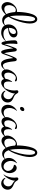

<svg xmlns="http://www.w3.org/2000/svg" viewBox="1442 -2150 729 3653"><g transform="rotate(90 1806.5 -323.5)"><path d="M476.6 -69.8Q468.8 -53.7 457 -40.8Q445.3 -27.8 430.7 -18.8Q416 -9.8 399.4 -4.9Q382.8 0 364.7 0Q326.7 0 300 -18.6Q273.4 -37.1 255.4 -66.9Q242.2 -52.2 226.3 -37.8Q210.4 -23.4 192.6 -12.5Q174.8 -1.5 155.8 5.4Q136.7 12.2 117.7 12.2Q94.7 12.2 76.7 2.9Q58.6 -6.3 45.9 -21.7Q33.2 -37.1 26.4 -56.9Q19.5 -76.7 19.5 -98.1Q19.5 -130.4 33.9 -163.1Q48.3 -195.8 72 -222.4Q95.7 -249 126.5 -265.6Q157.2 -282.2 190.4 -282.2Q200.2 -282.2 207.5 -280.3V-300.8Q207.5 -314.9 208.5 -338.4Q209.5 -361.8 212.4 -390.4Q215.3 -418.9 220 -450.4Q224.6 -481.9 232.2 -512.9Q239.7 -543.9 250 -572Q260.3 -600.1 273.9 -621.3Q287.6 -642.6 305.2 -655.3Q322.8 -668 344.7 -668Q370.6 -668 386.7 -652.8Q402.8 -637.7 412.1 -615.5Q421.4 -593.3 424.6 -568.4Q427.7 -543.5 427.7 -523.9Q427.7 -498.5 422.9 -465.1Q418 -431.6 409.2 -394.3Q400.4 -356.9 388.2 -317.9Q376 -278.8 361.8 -242.7Q347.7 -206.5 331.3 -175.5Q314.9 -144.5 298.3 -123Q304.7 -104 313.7 -87.9Q322.8 -71.8 335 -60.1Q347.2 -48.3 362.8 -41.7Q378.4 -35.2 398.4 -35.2Q444.3 -35.2 473.6 -71.8ZM276.4 -341.8Q276.4 -324.2 276.4 -301Q276.4 -277.8 277.6 -252Q278.8 -226.1 282 -199Q285.2 -171.9 291.5 -146.5Q312 -186 329.1 -233.2Q346.2 -280.3 358.6 -329.8Q371.1 -379.4 377.9 -428.7Q384.8 -478 384.8 -522Q384.8 -531.2 383.8 -548.8Q382.8 -566.4 378.4 -583.7Q374 -601.1 365.2 -614Q356.4 -627 341.3 -627Q329.6 -627 320.3 -616Q311 -605 304.2 -586.7Q297.4 -568.4 292.7 -544.9Q288.1 -521.5 284.9 -496.1Q281.7 -470.7 280 -445.8Q278.3 -420.9 277.6 -399.7Q276.9 -378.4 276.6 -363Q276.4 -347.7 276.4 -341.8ZM153.3 -41Q181.2 -41 204.8 -51.8Q228.5 -62.5 248 -80.1Q238.8 -98.1 232.2 -118.9Q225.6 -139.6 220.9 -160.9Q216.3 -182.1 213.6 -203.6Q210.9 -225.1 209.5 -245.1Q203.6 -251.5 194.8 -255.6Q186 -259.8 173.3 -259.8Q150.4 -259.8 132.6 -247.3Q114.7 -234.9 102.5 -216.1Q90.3 -197.3 84 -175Q77.6 -152.8 77.6 -132.8Q77.6 -114.3 81.8 -97.4Q85.9 -80.6 95.2 -68.1Q104.5 -55.7 118.9 -48.3Q133.3 -41 153.3 -41Z M763.7 -69.8Q751 -51.3 733.2 -35.2Q715.3 -19 694.1 -7.3Q672.9 4.4 649.7 11.2Q626.5 18.1 603 18.1Q569.8 18.1 541 9.5Q512.2 1 490.7 -16.6Q469.2 -34.2 457 -60.8Q444.8 -87.4 444.8 -123Q444.8 -158.2 457.8 -188.7Q470.7 -219.2 493.4 -241.9Q516.1 -264.6 546.9 -277.8Q577.6 -291 612.8 -291Q629.4 -291 643.8 -286.4Q658.2 -281.7 668.9 -272.7Q679.7 -263.7 685.8 -250.5Q691.9 -237.3 691.9 -220.2Q691.9 -199.7 683.6 -184.1Q675.3 -168.5 661.6 -156.7Q647.9 -145 630.6 -137.2Q613.3 -129.4 594.5 -124.5Q575.7 -119.6 557.4 -117.4Q539.1 -115.2 523.9 -115.2H512.2Q518.6 -70.8 547.4 -47.4Q576.2 -23.9 627 -23.9Q663.1 -23.9 697.5 -36.6Q731.9 -49.3 759.8 -71.8ZM510.7 -129.9H522.9Q540.5 -129.9 559.1 -135.5Q577.6 -141.1 592.5 -152.1Q607.4 -163.1 617.2 -179.2Q627 -195.3 627 -215.8Q627 -235.8 618.4 -249Q609.9 -262.2 588.9 -262.2Q567.4 -262.2 552.5 -249.3Q537.6 -236.3 528.3 -217.5Q519 -198.7 514.9 -178Q510.7 -157.2 510.7 -141.1Z M1317.4 -69.8Q1308.6 -52.2 1296.4 -35.9Q1284.2 -19.5 1269 -6.8Q1253.9 5.9 1235.6 13.4Q1217.3 21 1195.8 21Q1165.5 21 1146.5 0.5Q1127.4 -20 1115.5 -53Q1103.5 -85.9 1096.7 -127.7Q1089.8 -169.4 1085 -211.9Q1073.7 -191.9 1064.2 -170.2Q1054.7 -148.4 1045.9 -124.5Q1037.1 -100.6 1028.3 -75.2Q1019.5 -49.8 1009.3 -22.9Q1006.8 -17.1 1003.9 -10Q1001 -2.9 996.3 3.7Q991.7 10.3 985.4 14.6Q979 19 970.2 19Q963.9 19 959 16.1Q954.1 13.2 950.4 9Q946.8 4.9 944.1 -0.2Q941.4 -5.4 939.5 -9.8Q929.7 -31.7 923.8 -54.7Q918 -77.6 913.8 -102.1Q909.7 -126.5 906.7 -153.8Q903.8 -181.2 900.9 -211.9Q890.6 -188 882.6 -166.3Q874.5 -144.5 866.9 -122.8Q859.4 -101.1 851.8 -77.9Q844.2 -54.7 835.9 -27.8Q834 -21.5 831.8 -14.4Q829.6 -7.3 826.4 -1.5Q823.2 4.4 818.1 8.3Q813 12.2 805.2 12.2Q792.5 12.2 786.6 4.2Q780.8 -3.9 776.9 -14.6Q771 -29.3 765.6 -55.4Q760.3 -81.5 755.9 -112.3Q751.5 -143.1 749 -175.8Q746.6 -208.5 746.6 -236.8Q746.6 -264.2 761.2 -277.1Q775.9 -290 799.8 -290Q801.3 -290 804.2 -290Q807.1 -290 810.1 -289.3Q813 -288.6 815.2 -287.1Q817.4 -285.6 816.9 -283.2Q812.5 -249 811 -218.3Q809.6 -187.5 810.1 -158.4Q810.5 -129.4 813.2 -101.3Q815.9 -73.2 820.3 -43.9Q828.6 -71.8 836.7 -97.2Q844.7 -122.6 853.5 -147.5Q862.3 -172.4 872.3 -198Q882.3 -223.6 894 -252Q900.4 -266.6 907.5 -272.5Q914.6 -278.3 925.8 -278.3Q939.9 -278.3 948 -267.6Q956.1 -256.8 958.5 -243.2Q962.4 -218.3 965.3 -192.1Q968.3 -166 971.7 -139.6Q975.1 -113.3 980 -87.6Q984.9 -62 992.7 -38.1Q1002.4 -63.5 1012.2 -91.1Q1022 -118.7 1032.2 -146.5Q1042.5 -174.3 1054 -201.2Q1065.4 -228 1078.6 -252Q1085 -263.2 1093 -270.8Q1101.1 -278.3 1113.3 -278.3Q1120.1 -278.3 1125.5 -275.1Q1130.9 -272 1134.8 -266.8Q1138.7 -261.7 1141.1 -255.6Q1143.6 -249.5 1144.5 -243.2Q1147 -229 1149.2 -206.5Q1151.4 -184.1 1155 -158.7Q1158.7 -133.3 1164.1 -107.7Q1169.4 -82 1177.7 -61.3Q1186 -40.5 1197.8 -27.3Q1209.5 -14.2 1226.1 -14.2Q1239.7 -14.2 1252.4 -19.3Q1265.1 -24.4 1276.4 -32.5Q1287.6 -40.5 1297.1 -51Q1306.6 -61.5 1314.5 -71.8Z M1528.3 -255.9Q1528.3 -250.5 1524.4 -246.3Q1520.5 -242.2 1515.1 -242.2Q1510.7 -242.2 1505.9 -244.9Q1501 -247.6 1494.9 -251Q1488.8 -254.4 1480.7 -257.1Q1472.7 -259.8 1462.4 -259.8Q1438.5 -259.8 1419.7 -244.9Q1400.9 -230 1387.9 -208Q1375 -186 1368.2 -161.1Q1361.3 -136.2 1361.3 -116.2Q1361.3 -102.1 1363.8 -88.6Q1366.2 -75.2 1372.3 -64.2Q1378.4 -53.2 1389.2 -46.6Q1399.9 -40 1416.5 -40Q1434.1 -40 1450.2 -46.6Q1466.3 -53.2 1480.5 -64Q1481 -79.6 1485.6 -96.9Q1490.2 -114.3 1497.6 -131.1Q1504.9 -147.9 1514.4 -163.1Q1523.9 -178.2 1534.2 -189.9L1540.5 -186Q1535.2 -169.4 1532.7 -151.9Q1530.3 -134.3 1530.3 -117.2Q1530.3 -99.6 1533.2 -84Q1536.1 -68.4 1543.5 -56.9Q1550.8 -45.4 1563.5 -38.8Q1576.2 -32.2 1596.2 -32.2Q1620.6 -32.2 1641.1 -43.5Q1661.6 -54.7 1677.2 -71.8L1681.2 -69.8Q1672.4 -52.7 1658.2 -37.1Q1644 -21.5 1626.7 -9Q1609.4 3.4 1589.8 10.7Q1570.3 18.1 1551.3 18.1Q1524.4 18.1 1507.3 2.7Q1490.2 -12.7 1483.9 -36.1Q1463.4 -15.6 1438.2 -1.7Q1413.1 12.2 1385.3 12.2Q1364.7 12.2 1348.9 4.6Q1333 -2.9 1322.3 -15.6Q1311.5 -28.3 1305.9 -45.7Q1300.3 -63 1300.3 -82Q1300.3 -104 1307.4 -127.2Q1314.5 -150.4 1326.9 -172.9Q1339.4 -195.3 1356.4 -215.3Q1373.5 -235.4 1393.8 -250.5Q1414.1 -265.6 1436.5 -274.4Q1459 -283.2 1482.4 -283.2Q1487.8 -283.2 1495.6 -282Q1503.4 -280.8 1510.7 -277.8Q1518.1 -274.9 1523.2 -269.5Q1528.3 -264.2 1528.3 -255.9Z M1930.2 -105Q1930.2 -79.6 1920.9 -57.1Q1911.6 -34.7 1895 -18.1Q1878.4 -1.5 1856.2 8.3Q1834 18.1 1808.1 18.1Q1791 18.1 1774.4 12.7Q1757.8 7.3 1743.9 -2.7Q1730 -12.7 1719.7 -26.9Q1709.5 -41 1705.1 -58.1L1716.3 -61Q1729 -45.4 1745.8 -35.2Q1762.7 -24.9 1784.2 -24.9Q1802.2 -24.9 1817.6 -32.7Q1833 -40.5 1844 -53.2Q1855 -65.9 1861.1 -82.8Q1867.2 -99.6 1867.2 -117.2Q1867.2 -138.2 1861.3 -152.1Q1855.5 -166 1845.9 -175.5Q1836.4 -185.1 1824.7 -192.1Q1813 -199.2 1801 -206.5Q1789.1 -213.9 1778.1 -223.1Q1767.1 -232.4 1759.3 -247.1Q1758.8 -218.3 1749.5 -186.5Q1740.2 -154.8 1724.4 -125Q1708.5 -95.2 1688 -69.3Q1667.5 -43.5 1644.5 -25.9L1640.6 -32.7Q1656.2 -49.3 1668 -74.2Q1679.7 -99.1 1687.3 -126.7Q1694.8 -154.3 1698.5 -182.1Q1702.1 -210 1702.1 -232.9Q1702.1 -245.1 1699.7 -256.8Q1697.3 -268.6 1697.3 -279.8Q1697.3 -293.5 1705.3 -300.8Q1713.4 -308.1 1726.1 -308.1Q1735.8 -308.1 1741.7 -303.7Q1747.6 -299.3 1752.4 -292.2Q1757.3 -285.2 1762.2 -276.1Q1767.1 -267.1 1774.7 -257.6Q1782.2 -248 1793.7 -239Q1805.2 -230 1823.2 -223.1Q1844.2 -215.3 1863.5 -205.3Q1882.8 -195.3 1897.7 -181.6Q1912.6 -168 1921.4 -149.2Q1930.2 -130.4 1930.2 -105Z M2093.3 -394Q2093.3 -384.3 2088.9 -374.5Q2084.5 -364.7 2077.4 -357.2Q2070.3 -349.6 2061 -344.7Q2051.8 -339.8 2042 -339.8Q2029.3 -339.8 2021.7 -348.1Q2014.2 -356.4 2014.2 -369.1Q2014.2 -378.9 2018.6 -388.4Q2022.9 -397.9 2030 -405.3Q2037.1 -412.6 2046.1 -417.2Q2055.2 -421.9 2064.9 -421.9Q2077.6 -421.9 2085.4 -414.1Q2093.3 -406.2 2093.3 -394ZM2230 -69.8Q2218.8 -51.3 2203.4 -35.9Q2188 -20.5 2169.7 -9Q2151.4 2.4 2130.6 8.8Q2109.9 15.1 2087.9 15.1Q2060.5 15.1 2039.3 5.9Q2018.1 -3.4 2003.7 -19.8Q1989.3 -36.1 1981.7 -58.3Q1974.1 -80.6 1974.1 -106.9Q1974.1 -135.3 1982.4 -160.6Q1990.7 -186 2005.4 -208.3Q2020 -230.5 2039.8 -249Q2059.6 -267.6 2082 -282.2L2087.9 -277.8Q2064 -249.5 2049.1 -214.4Q2034.2 -179.2 2034.2 -141.1Q2034.2 -119.1 2039.3 -98.9Q2044.4 -78.6 2055.4 -63Q2066.4 -47.4 2083.5 -38.1Q2100.6 -28.8 2125 -28.8Q2153.8 -28.8 2179.9 -41Q2206.1 -53.2 2227.1 -71.8Z M2436 -255.9Q2436 -250.5 2432.1 -246.3Q2428.2 -242.2 2422.9 -242.2Q2418.5 -242.2 2413.6 -244.9Q2408.7 -247.6 2402.6 -251Q2396.5 -254.4 2388.4 -257.1Q2380.4 -259.8 2370.1 -259.8Q2346.2 -259.8 2327.4 -244.9Q2308.6 -230 2295.7 -208Q2282.7 -186 2275.9 -161.1Q2269 -136.2 2269 -116.2Q2269 -102.1 2271.5 -88.6Q2273.9 -75.2 2280 -64.2Q2286.1 -53.2 2296.9 -46.6Q2307.6 -40 2324.2 -40Q2341.8 -40 2357.9 -46.6Q2374 -53.2 2388.2 -64Q2388.7 -79.6 2393.3 -96.9Q2397.9 -114.3 2405.3 -131.1Q2412.6 -147.9 2422.1 -163.1Q2431.6 -178.2 2441.9 -189.9L2448.2 -186Q2442.9 -169.4 2440.4 -151.9Q2438 -134.3 2438 -117.2Q2438 -99.6 2440.9 -84Q2443.8 -68.4 2451.2 -56.9Q2458.5 -45.4 2471.2 -38.8Q2483.9 -32.2 2503.9 -32.2Q2528.3 -32.2 2548.8 -43.5Q2569.3 -54.7 2585 -71.8L2588.9 -69.8Q2580.1 -52.7 2565.9 -37.1Q2551.8 -21.5 2534.4 -9Q2517.1 3.4 2497.6 10.7Q2478 18.1 2459 18.1Q2432.1 18.1 2415 2.7Q2397.9 -12.7 2391.6 -36.1Q2371.1 -15.6 2345.9 -1.7Q2320.8 12.2 2293 12.2Q2272.5 12.2 2256.6 4.6Q2240.7 -2.9 2230 -15.6Q2219.2 -28.3 2213.6 -45.7Q2208 -63 2208 -82Q2208 -104 2215.1 -127.2Q2222.2 -150.4 2234.6 -172.9Q2247.1 -195.3 2264.2 -215.3Q2281.2 -235.4 2301.5 -250.5Q2321.8 -265.6 2344.2 -274.4Q2366.7 -283.2 2390.1 -283.2Q2395.5 -283.2 2403.3 -282Q2411.1 -280.8 2418.5 -277.8Q2425.8 -274.9 2430.9 -269.5Q2436 -264.2 2436 -255.9Z M3016.6 -69.8Q3008.8 -53.7 2997.1 -40.8Q2985.4 -27.8 2970.7 -18.8Q2956.1 -9.8 2939.5 -4.9Q2922.9 0 2904.8 0Q2866.7 0 2840.1 -18.6Q2813.5 -37.1 2795.4 -66.9Q2782.2 -52.2 2766.4 -37.8Q2750.5 -23.4 2732.7 -12.5Q2714.8 -1.5 2695.8 5.4Q2676.8 12.2 2657.7 12.2Q2634.8 12.2 2616.7 2.9Q2598.6 -6.3 2585.9 -21.7Q2573.2 -37.1 2566.4 -56.9Q2559.6 -76.7 2559.6 -98.1Q2559.6 -130.4 2574 -163.1Q2588.4 -195.8 2612.1 -222.4Q2635.7 -249 2666.5 -265.6Q2697.3 -282.2 2730.5 -282.2Q2740.2 -282.2 2747.6 -280.3V-300.8Q2747.6 -314.9 2748.5 -338.4Q2749.5 -361.8 2752.4 -390.4Q2755.4 -418.9 2760 -450.4Q2764.6 -481.9 2772.2 -512.9Q2779.8 -543.9 2790 -572Q2800.3 -600.1 2814 -621.3Q2827.6 -642.6 2845.2 -655.3Q2862.8 -668 2884.8 -668Q2910.6 -668 2926.8 -652.8Q2942.9 -637.7 2952.1 -615.5Q2961.4 -593.3 2964.6 -568.4Q2967.8 -543.5 2967.8 -523.9Q2967.8 -498.5 2962.9 -465.1Q2958 -431.6 2949.2 -394.3Q2940.4 -356.9 2928.2 -317.9Q2916 -278.8 2901.9 -242.7Q2887.7 -206.5 2871.3 -175.5Q2855 -144.5 2838.4 -123Q2844.7 -104 2853.8 -87.9Q2862.8 -71.8 2875 -60.1Q2887.2 -48.3 2902.8 -41.7Q2918.5 -35.2 2938.5 -35.2Q2984.4 -35.2 3013.7 -71.8ZM2816.4 -341.8Q2816.4 -324.2 2816.4 -301Q2816.4 -277.8 2817.6 -252Q2818.8 -226.1 2822 -199Q2825.2 -171.9 2831.5 -146.5Q2852.1 -186 2869.1 -233.2Q2886.2 -280.3 2898.7 -329.8Q2911.1 -379.4 2918 -428.7Q2924.8 -478 2924.8 -522Q2924.8 -531.2 2923.8 -548.8Q2922.9 -566.4 2918.5 -583.7Q2914.1 -601.1 2905.3 -614Q2896.5 -627 2881.3 -627Q2869.6 -627 2860.4 -616Q2851.1 -605 2844.2 -586.7Q2837.4 -568.4 2832.8 -544.9Q2828.1 -521.5 2825 -496.1Q2821.8 -470.7 2820.1 -445.8Q2818.4 -420.9 2817.6 -399.7Q2816.9 -378.4 2816.7 -363Q2816.4 -347.7 2816.4 -341.8ZM2693.4 -41Q2721.2 -41 2744.9 -51.8Q2768.6 -62.5 2788.1 -80.1Q2778.8 -98.1 2772.2 -118.9Q2765.6 -139.6 2761 -160.9Q2756.3 -182.1 2753.7 -203.6Q2751 -225.1 2749.5 -245.1Q2743.7 -251.5 2734.9 -255.6Q2726.1 -259.8 2713.4 -259.8Q2690.4 -259.8 2672.6 -247.3Q2654.8 -234.9 2642.6 -216.1Q2630.4 -197.3 2624 -175Q2617.7 -152.8 2617.7 -132.8Q2617.7 -114.3 2621.8 -97.4Q2626 -80.6 2635.3 -68.1Q2644.5 -55.7 2658.9 -48.3Q2673.3 -41 2693.4 -41Z M3273.9 -144Q3273.9 -109.9 3262.7 -80.6Q3251.5 -51.3 3231 -29.8Q3210.4 -8.3 3181.9 3.9Q3153.3 16.1 3118.7 16.1Q3087.9 16.1 3063.2 4.6Q3038.6 -6.8 3021 -26.4Q3003.4 -45.9 2994.1 -72Q2984.9 -98.1 2984.9 -127.9Q2984.9 -152.8 2991.9 -175.3Q2999 -197.8 3011.7 -217Q3024.4 -236.3 3042 -252.7Q3059.6 -269 3080.1 -282.2L3085.9 -277.8Q3065.4 -253.9 3053.7 -225.1Q3042 -196.3 3042 -164.1Q3042 -140.6 3049.1 -116.5Q3056.2 -92.3 3069.8 -72.3Q3083.5 -52.2 3104 -39.6Q3124.5 -26.9 3150.9 -26.9Q3167.5 -26.9 3182.1 -33.7Q3196.8 -40.5 3207.8 -52.2Q3218.8 -64 3225.3 -78.9Q3231.9 -93.8 3231.9 -109.9Q3231.9 -125.5 3227.3 -140.4Q3222.7 -155.3 3214.4 -168.2Q3206.1 -181.2 3194.3 -191.7Q3182.6 -202.1 3168.9 -209Q3161.1 -212.9 3154.1 -214.8Q3147 -216.8 3138.7 -219.2Q3135.3 -219.7 3131.3 -220.9Q3127.4 -222.2 3124 -223.9Q3120.6 -225.6 3118.2 -228.5Q3115.7 -231.4 3115.7 -235.8Q3115.7 -244.6 3122.1 -252Q3128.4 -259.3 3137.2 -264.9Q3146 -270.5 3155.8 -273.7Q3165.5 -276.9 3172.9 -276.9Q3197.8 -276.9 3216.8 -264.2Q3235.8 -251.5 3248.5 -231.9Q3261.2 -212.4 3267.6 -189Q3273.9 -165.5 3273.9 -144Z M3588.9 -105Q3588.9 -79.6 3579.6 -57.1Q3570.3 -34.7 3553.7 -18.1Q3537.1 -1.5 3514.9 8.3Q3492.7 18.1 3466.8 18.1Q3449.7 18.1 3433.1 12.7Q3416.5 7.3 3402.6 -2.7Q3388.7 -12.7 3378.4 -26.9Q3368.2 -41 3363.8 -58.1L3375 -61Q3387.7 -45.4 3404.5 -35.2Q3421.4 -24.9 3442.9 -24.9Q3460.9 -24.9 3476.3 -32.7Q3491.7 -40.5 3502.7 -53.2Q3513.7 -65.9 3519.8 -82.8Q3525.9 -99.6 3525.9 -117.2Q3525.9 -138.2 3520 -152.1Q3514.2 -166 3504.6 -175.5Q3495.1 -185.1 3483.4 -192.1Q3471.7 -199.2 3459.7 -206.5Q3447.8 -213.9 3436.8 -223.1Q3425.8 -232.4 3418 -247.1Q3417.5 -218.3 3408.2 -186.5Q3398.9 -154.8 3383.1 -125Q3367.2 -95.2 3346.7 -69.3Q3326.2 -43.5 3303.2 -25.9L3299.3 -32.7Q3314.9 -49.3 3326.7 -74.2Q3338.4 -99.1 3345.9 -126.7Q3353.5 -154.3 3357.2 -182.1Q3360.8 -210 3360.8 -232.9Q3360.8 -245.1 3358.4 -256.8Q3356 -268.6 3356 -279.8Q3356 -293.5 3364 -300.8Q3372.1 -308.1 3384.8 -308.1Q3394.5 -308.1 3400.4 -303.7Q3406.2 -299.3 3411.1 -292.2Q3416 -285.2 3420.9 -276.1Q3425.8 -267.1 3433.3 -257.6Q3440.9 -248 3452.4 -239Q3463.9 -230 3481.9 -223.1Q3502.9 -215.3 3522.2 -205.3Q3541.5 -195.3 3556.4 -181.6Q3571.3 -168 3580.1 -149.2Q3588.9 -130.4 3588.9 -105Z"/></g></svg>

Font: Montez
Style: Regular
Weight: 400
Designer: Astigmatic (AOETI)
Foundry: Astigmatic (AOETI)
Version: Version 1.001